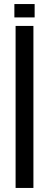

<svg xmlns="http://www.w3.org/2000/svg" viewBox="-20 -928 242 948"><path d="M57 0V-800H145V0ZM51 -842V-908H151V-842Z"/></svg>

Font: Big Shoulders Text Medium
Style: Regular
Weight: 500
Designer: Patric King
Foundry: XO Type Co
Version: Version 1.000; ttfautohint (v1.8.2)